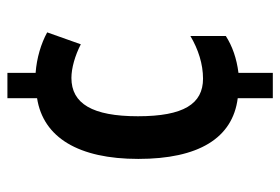

<svg xmlns="http://www.w3.org/2000/svg" viewBox="-142 -622 774 531"><g transform="rotate(-90 245.5 -357.0)"><path d="M309 -646V-724H239V-642C130 -625 71 -527 71 -362C71 -196 128 -101 239 -87V10H309V-85C349 -90 383 -102 411 -120V-218C374 -196 333 -183 293 -183C223 -183 189 -237 189 -363C189 -489 224 -547 295 -547C322 -547 357 -537 388 -521L421 -614C390 -631 350 -643 309 -646Z"/></g></svg>

Font: Noto Sans Khmer Condensed SemiBold
Style: Regular
Weight: 600
Width: 3
Designer: Danh Hong and the Monotype Design Team
Foundry: Monotype Imaging Inc.
Version: Version 2.004